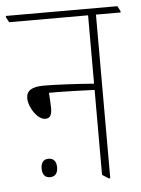

<svg xmlns="http://www.w3.org/2000/svg" viewBox="-67 -661 517 705"><g transform="rotate(-5 191.5 -308.5)"><path d="M93 -233C113 -233 117 -250 117 -271C117 -289 115 -311 114 -327C123 -327 138 -327 146 -327C171 -327 231 -325 282 -323V-10L305 5H311V-598H402V-603L392 -622H-19V-617L-9 -598H282V-346C218 -351 140 -355 97 -355C52 -355 33 -341 33 -314C33 -280 64 -233 93 -233ZM91 -18C110 -18 120 -30 120 -52C120 -74 110 -86 91 -86C73 -86 63 -74 63 -52C63 -30 73 -18 91 -18Z"/></g></svg>

Font: Noto Serif Devanagari ExtraCondensed Thin
Style: Regular
Weight: 100
Width: 2
Designer: Universal Thirst, Indian Type Foundry and the Monotype Design Team
Foundry: Monotype Imaging Inc.
Version: Version 2.004